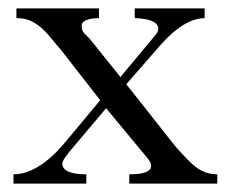

<svg xmlns="http://www.w3.org/2000/svg" viewBox="-20 -436 540 456"><path d="M396 -89Q413 -70 425 -57.5Q437 -45 447.5 -37.5Q458 -30 470 -26Q482 -22 496 -22V0H287V-22Q339 -22 339 -42Q339 -50 329 -62L232 -179L157 -90Q128 -57 128 -48Q128 -22 185 -22V0H12V-22Q70 -22 133 -96L218 -198L126 -316Q107 -339 94 -354Q81 -369 68.5 -377.5Q56 -386 44.5 -389.5Q33 -393 21 -393H19V-416H215V-393Q174 -392 174 -375Q174 -363 180 -357L193 -344L266 -253L346 -349Q356 -360 356 -367Q356 -391 300 -393V-416H466V-393Q417 -392 362 -330L280 -236Z"/></svg>

Font: New Athena Unicode
Style: Regular
Weight: 400
Designer: J. Rusten 1997; rev. by R. Hancock 2001, 2002, rev. by D. Mastronarde 2002-2021
Foundry: GreekKeys New Athena Unicode
Version: Version 5.008